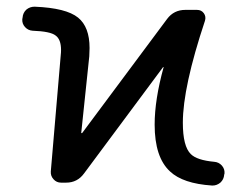

<svg xmlns="http://www.w3.org/2000/svg" viewBox="-20 -577 746 585"><path d="M489.3 -519.5Q509.8 -546.9 544.9 -546.9H580.1Q593.8 -546.9 601.1 -536.6Q608.4 -526.4 604.5 -513.7Q537.1 -311.5 537.1 -203.1Q537.1 -130.9 561.5 -107.4Q580.1 -88.9 632.8 -84Q646.5 -83 655.8 -72.8Q665 -62.5 664.1 -48.8L663.1 -44.9Q662.1 -30.3 651.4 -20.5Q640.6 -11.7 627.9 -11.7Q627 -11.7 626 -11.7Q537.1 -17.6 498 -54.7Q451.2 -97.7 451.2 -197.3Q451.2 -273.4 478.5 -372.1Q478.5 -372.1 478 -372.6Q477.5 -373 476.6 -372.1L236.3 -48.8Q215.8 -20.5 181.6 -20.5H166Q152.3 -20.5 143.1 -30.8Q133.8 -41 134.8 -54.7L165 -408.2Q166 -417 166 -424.8Q166 -457 149.4 -468.8Q133.8 -481.4 79.1 -483.4Q65.4 -484.4 56.2 -494.6Q46.9 -504.9 47.9 -518.6L48.8 -523.4Q49.8 -538.1 60.5 -547.9Q71.3 -556.6 85 -556.6Q85 -556.6 85.9 -556.6Q181.6 -552.7 217.8 -523.4Q252.9 -495.1 252.9 -430.7Q252.9 -418.9 252 -405.3L227.5 -171.9Q227.5 -171.9 228.5 -171.4Q229.5 -170.9 230.5 -171.9Z"/></svg>

Font: Gen Jyuu GothicL Regular
Style: Regular
Weight: 400
Designer: [Source Han Sans]
Ryoko NISHIZUKA  (kana & ideographs); Paul D. Hunt (Latin, Greek & Cyrillic); Wenlong ZHANG  (bopomofo
Version: Version 1.002.20150607